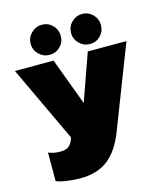

<svg xmlns="http://www.w3.org/2000/svg" viewBox="-128 -787 916 1079"><g transform="rotate(-15 329.5 -247.0)"><path d="M130 -604Q130 -640 156 -666Q182 -692 218 -692Q254 -692 279.5 -666.5Q305 -641 305 -604Q305 -567 279.5 -542Q254 -517 218 -517Q182 -517 156 -542.5Q130 -568 130 -604ZM365 -604Q365 -641 391 -666.5Q417 -692 453 -692Q488 -692 513.5 -666.5Q539 -641 539 -604Q539 -568 514 -542.5Q489 -517 453 -517Q417 -517 391 -542.5Q365 -568 365 -604ZM66 177V11Q97 24 137 24Q166 24 182.5 12Q199 0 208 -24L213 -38L5 -480H230L332 -206L429 -480H654L468 0Q429 101 366.5 149.5Q304 198 205 198Q168 198 126.5 192Q85 186 66 177Z"/></g></svg>

Font: Prompt Black
Style: Regular
Weight: 900
Designer: Katatrad Team
Foundry: CadsonDemak
Version: Version 1.001